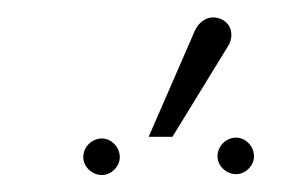

<svg xmlns="http://www.w3.org/2000/svg" viewBox="-20 -892 356 226"><path d="M183 -731 248 -837C256 -849 253 -865 239 -870C226 -875 214 -867 209 -855L155 -731ZM100 -686C111 -686 121 -696 121 -707C121 -719 111 -729 100 -729C88 -729 78 -719 78 -707C78 -696 88 -686 100 -686ZM258 -687C269 -687 279 -697 279 -708C279 -720 269 -730 258 -730C246 -730 236 -720 236 -708C236 -697 246 -687 258 -687Z"/></svg>

Font: Advent Pro
Style: ExtraLight
Weight: 250
Designer: Andreas Kalpakidis
Foundry: Andreas Kalpakidis
Version: Version 2.002 2007